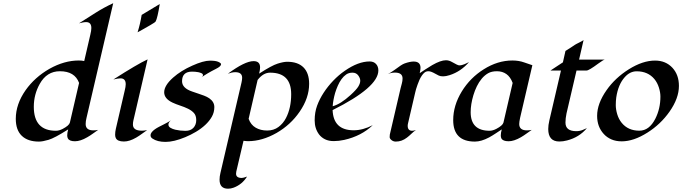

<svg xmlns="http://www.w3.org/2000/svg" viewBox="-20 -853 4157 1170"><path d="M536.6 -682.1Q536.6 -718.3 504.9 -718.3Q493.7 -718.3 482.9 -715.8Q472.2 -713.4 461.4 -710.9Q512.7 -743.7 563.7 -775.9Q614.7 -808.1 669.9 -833.5L507.3 -135.3Q502 -114.7 502 -97.2Q502 -58.6 548.8 -58.6Q563.5 -58.6 578.1 -61.5Q563 -51.3 546.4 -39.1Q529.8 -26.9 511.7 -16.6Q469.7 7.8 437 7.8Q402.3 7.8 393.6 -9.8Q389.6 -17.1 389.6 -27.3Q389.6 -43.5 395.5 -64.5Q312.5 -11.7 276.1 -1Q239.7 9.8 217.3 9.8Q149.4 9.8 112.8 -25.4Q76.2 -60.5 76.2 -128.9Q76.2 -218.3 136.2 -303.7Q191.9 -382.3 281.2 -433.6Q371.6 -484.4 460.4 -484.4Q478.5 -484.4 493.2 -481L530.3 -641.1Q536.6 -666.5 536.6 -682.1ZM461.9 -347.7Q435.5 -418.9 345.2 -418.9Q265.1 -418.9 222.2 -341.8Q186 -277.3 186 -202.1Q186 -56.2 320.8 -56.2Q339.8 -56.2 361.8 -67.4Q400.9 -87.9 405.8 -106Z M953.6 -828.6Q939.5 -742.2 928.7 -722.7Q925.8 -716.8 895.3 -699.5Q864.7 -682.1 853 -675.3Q827.1 -660.6 818.4 -656.2Q834.5 -707.5 843.3 -762.2ZM746.1 -339.8Q746.1 -375.5 714.4 -375.5Q699.7 -375.5 670.9 -368.7Q817.9 -462.9 879.4 -491.2L799.3 -146.5Q796.4 -133.8 793.2 -120.6Q790 -107.4 790 -94.2Q790 -56.6 844.7 -56.6Q858.4 -56.6 876.5 -60.1Q860.8 -49.3 844.2 -37.1Q827.6 -24.9 810.1 -14.6Q769 9.3 735.4 9.3Q695.3 9.3 685.5 -12.2Q681.6 -21 681.6 -32.2Q681.6 -49.8 686 -68.4L739.7 -299.8Q746.1 -325.2 746.1 -339.8Z M1021 -119.6Q1006.3 -106.4 1006.3 -94Q1006.3 -81.5 1019 -74Q1031.7 -66.4 1048.8 -62.5Q1078.6 -55.7 1110.1 -55.7Q1141.6 -55.7 1158.7 -74.2Q1175.8 -92.8 1175.8 -121.1Q1175.8 -149.4 1161.4 -164.8Q1147 -180.2 1125.2 -190.7Q1103.5 -201.2 1078.1 -209.5Q1052.7 -217.8 1030.8 -228Q980.5 -252 980.5 -290.5Q980.5 -332 1035.2 -380.4Q1082.5 -422.4 1151.9 -453.1Q1219.2 -483.4 1259.3 -483.4Q1294.9 -483.4 1311 -475.8Q1327.1 -468.3 1327.1 -461.9Q1327.1 -448.7 1296.4 -433.6Q1238.3 -404.3 1204.1 -378.9Q1216.8 -386.7 1216.8 -394.8Q1216.8 -402.8 1208.3 -406.7Q1199.7 -410.6 1188.5 -413.1Q1169.9 -416.5 1150.4 -416.5Q1089.4 -416.5 1089.4 -357.9Q1089.4 -315.9 1151.9 -294.9Q1169.4 -288.6 1187.7 -282.7Q1206.1 -276.9 1223.9 -270Q1241.7 -263.2 1255.4 -253.9Q1286.1 -232.4 1286.1 -200.4Q1286.1 -168.5 1271 -141.8Q1255.9 -115.2 1231 -92Q1206.1 -68.8 1174.1 -49.8Q1142.1 -30.8 1108.9 -17.1Q1039.6 11.7 988.8 11.7Q938.5 11.7 908.7 -8.8Q897.5 -16.6 897.5 -27.6Q897.5 -38.6 904.8 -47.6Q912.1 -56.6 923.3 -64.7Q934.6 -72.8 948.7 -80.1Q962.9 -87.4 976.6 -94.2Q1013.7 -112.8 1021 -119.6Z M1368.7 -403.8Q1472.2 -480.5 1525.4 -480.5Q1564.9 -480.5 1564.9 -442.4Q1564.9 -427.7 1559.1 -404.3Q1635.7 -454.1 1671.9 -465.3Q1708 -476.6 1730 -476.6Q1795.4 -476.6 1829.6 -442.1Q1863.8 -407.7 1863.8 -342.3Q1863.8 -255.9 1805.7 -171.9Q1751 -92.3 1665.5 -43Q1577.1 7.3 1491.7 7.3Q1481 7.3 1463.9 4.9L1419.9 192.4Q1418.5 198.2 1418.5 205.6Q1418.5 231.4 1453.6 231.4Q1461.9 231.4 1485.4 223.1Q1455.6 271 1403.8 290.5Q1386.7 296.9 1369.6 296.9Q1317.9 296.9 1317.9 241.7Q1317.9 222.7 1323.2 201.2L1451.7 -350.1Q1455.6 -368.2 1455.6 -378.9Q1455.6 -413.1 1413.6 -413.1Q1394 -413.1 1368.7 -403.8ZM1754.4 -279.3Q1754.4 -410.2 1626 -410.2Q1584 -410.2 1549.8 -365.7L1495.1 -128.9Q1508.3 -92.3 1538.1 -75Q1567.9 -57.6 1607.9 -57.6Q1647.9 -57.6 1676.8 -79.1Q1705.6 -100.6 1722.7 -133.8Q1754.4 -194.8 1754.4 -279.3Z M2285.6 -423.8Q2285.6 -321.3 2006.8 -182.1Q2011.7 -59.1 2135.3 -59.1Q2191.4 -59.1 2251.5 -90.3Q2182.1 -23.9 2077.6 -0.5Q2044.9 6.8 2013.9 6.8Q1982.9 6.8 1960.7 -4.2Q1938.5 -15.1 1924.3 -33.7Q1897.5 -69.8 1897.5 -119.4Q1897.5 -168.9 1912.4 -209.2Q1927.2 -249.5 1952.4 -288.1Q1977.5 -326.7 2010.7 -361.3Q2043.9 -396 2081.5 -421.9Q2163.1 -478.5 2232.4 -478.5Q2257.3 -478.5 2271.5 -463.1Q2285.6 -447.8 2285.6 -423.8ZM2022 -286.1Q2009.8 -242.7 2007.3 -205.6Q2055.2 -218.3 2116.2 -273.9Q2151.9 -306.6 2163.6 -325.9Q2175.3 -345.2 2175.3 -361.1Q2175.3 -377 2162.8 -393.6Q2150.4 -410.2 2127.9 -410.2Q2105.5 -410.2 2089.6 -399.2Q2073.7 -388.2 2061 -370.6Q2048.3 -353 2038.6 -330.8Q2028.8 -308.6 2022 -286.1Z M2500.5 -478Q2542.5 -478 2542.5 -439.5Q2542.5 -427.7 2537.6 -407.2Q2553.2 -417.5 2573.2 -430.9Q2593.3 -444.3 2614.3 -456.5Q2665.5 -485.8 2697.3 -485.8Q2716.3 -485.8 2734.4 -475.1Q2769.5 -454.6 2778.6 -454.6Q2787.6 -454.6 2795.2 -456.8Q2802.7 -459 2810.5 -461.9Q2825.2 -467.8 2837.9 -474.6Q2788.6 -417 2719.7 -395Q2696.8 -387.7 2680.2 -387.7Q2663.6 -387.7 2653.6 -392.6Q2643.6 -397.5 2633.3 -403.3Q2606 -418.9 2591.6 -418.9Q2577.1 -418.9 2567.9 -411.6Q2558.6 -404.3 2550.5 -392.3Q2542.5 -380.4 2535.9 -366Q2529.3 -351.6 2524.4 -336.9Q2513.7 -307.1 2510.3 -290L2466.8 -103Q2464.4 -94.2 2464.4 -86.4Q2464.4 -56.2 2491.7 -56.2Q2502.4 -56.2 2514.6 -61Q2499 -49.8 2486.3 -37.4Q2473.6 -24.9 2460 -14.6Q2428.7 9.8 2392.1 9.8Q2377 9.8 2365.7 0.7Q2354.5 -8.3 2354.5 -17.6Q2354.5 -28.3 2355.5 -33.2L2420.9 -314.5Q2424.3 -329.1 2428.7 -344.2Q2433.1 -359.4 2433.1 -375Q2433.1 -410.6 2386.7 -410.6Q2365.7 -410.6 2343.3 -402.8Q2358.9 -408.2 2383.3 -426.3Q2428.7 -460.9 2445.3 -466.3Q2478 -478 2500.5 -478Z M2874 9.8Q2741.7 9.8 2741.7 -121.1Q2741.7 -210.4 2794.4 -296.4Q2845.2 -378.9 2927.7 -430.7Q3012.7 -484.4 3102.5 -484.4Q3142.1 -484.4 3175 -472.4Q3208 -460.4 3224.1 -455.6L3149.4 -135.3Q3144 -109.9 3144 -97.2Q3144 -58.6 3190.9 -58.6Q3206.1 -58.6 3220.2 -61.5Q3205.1 -51.3 3188.5 -39.1Q3171.9 -26.9 3154.3 -16.6Q3111.8 7.8 3079.6 7.8Q3044.4 7.8 3035.2 -9.8Q3031.7 -17.1 3031.7 -27.3Q3031.7 -43.5 3037.6 -64.5Q3019.5 -52.7 3000.2 -39.8Q2981 -26.9 2960.4 -15.6Q2912.6 9.8 2874 9.8ZM2848.1 -169.4Q2848.1 -56.2 2963.4 -56.2Q2981.9 -56.2 3003.9 -67.4Q3043 -87.9 3047.9 -106L3104 -347.7Q3090.3 -384.3 3065.9 -401.6Q3041.5 -418.9 3008.5 -418.9Q2975.6 -418.9 2954.1 -406.5Q2932.6 -394 2915.5 -373.5Q2898.4 -353 2885.7 -326.9Q2873 -300.8 2864.7 -272.9Q2848.1 -217.3 2848.1 -169.4Z M3388.7 9.3Q3320.8 9.3 3320.8 -66.9Q3320.8 -89.4 3327.6 -119.1L3398.4 -423.3H3334.5Q3353.5 -436 3372.3 -448.2Q3391.1 -460.4 3410.2 -473.1L3425.8 -542.5Q3456.1 -561 3470.2 -571Q3484.4 -581.1 3492.9 -585.4Q3501.5 -589.8 3510.3 -594.2Q3532.7 -605.5 3536.1 -608.9L3508.8 -489.7H3665Q3656.7 -488.3 3626 -465.8Q3568.8 -423.3 3554.7 -423.3H3493.2L3432.1 -161.6Q3425.8 -131.3 3425.8 -106Q3425.8 -53.7 3491.7 -53.7Q3513.2 -53.7 3531.5 -61.5Q3549.8 -69.3 3556.6 -72.3Q3509.8 -16.1 3435.1 2.9Q3411.1 9.3 3388.7 9.3Z M3768.6 8.3Q3732.9 8.3 3705.6 -3.7Q3678.2 -15.6 3659.2 -36.6Q3618.7 -80.6 3618.7 -147Q3618.7 -221.7 3676.3 -303.7Q3729 -378.9 3812.5 -431.2Q3897 -483.9 3971.7 -483.9Q4037.1 -483.9 4078.1 -439.5Q4117.2 -396.5 4117.2 -329.6Q4117.2 -254.4 4060.1 -172.9Q4005.9 -95.7 3925.3 -44.9Q3841.3 8.3 3768.6 8.3ZM4004.4 -264.6Q4004.4 -290 3995.1 -319.6Q3985.8 -349.1 3967.8 -371.1Q3928.2 -418.5 3859.9 -418.5Q3818.8 -418.5 3787.1 -382.8Q3747.1 -338.4 3735.4 -259.8Q3732.4 -238.3 3732.4 -212.4Q3732.4 -186.5 3741.2 -157Q3750 -127.4 3768.1 -105Q3807.1 -56.6 3876 -56.6Q3936.5 -56.6 3973.6 -129.9Q4004.4 -190.9 4004.4 -264.6Z"/></svg>

Font: Fondamento
Style: Italic
Weight: 400
Italic angle: -12°
Version: Version 1.000